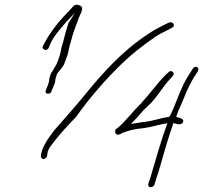

<svg xmlns="http://www.w3.org/2000/svg" viewBox="-20 -697 851 804"><path d="M159 -503C154 -488 178 -481 184 -497L190 -512C205 -547 237 -581 260 -608L294 -643L268 -603C267 -601 266 -598 265 -595C258 -575 251 -549 246 -527C244 -518 240 -509 238 -500L232 -471C229 -462 228 -457 225 -450C222 -439 216 -426 210 -417L201 -401C195 -392 191 -386 190 -380L186 -365C186 -360 185 -354 184 -351C183 -347 181 -343 180 -340V-338C177 -334 175 -326 172 -319C167 -306 179 -301 190 -307C197 -312 196 -320 204 -335L210 -350C211 -354 212 -360 212 -365L216 -380C217 -383 218 -385 220 -389V-390C231 -404 239 -411 248 -427L256 -448C258 -454 261 -463 264 -471L270 -499C272 -509 276 -518 278 -527C285 -558 300 -595 310 -622C317 -640 324 -648 324 -663C325 -670 311 -678 299 -677C295 -677 292 -675 288 -672C275 -657 260 -642 245 -626C217 -596 187 -556 167 -518ZM153 -55 151 -43C152 -37 154 -31 163 -31C169 -31 177 -39 177 -44L179 -57C180 -65 185 -76 195 -89C223 -127 259 -167 299 -208C353 -285 425 -368 493 -433C530 -469 574 -503 615 -532C632 -545 651 -556 670 -565L699 -580C719 -590 703 -611 684 -601L654 -586C634 -576 615 -565 595 -551C493 -484 409 -391 332 -296C294 -249 245 -195 207 -151C191 -130 178 -112 170 -97C160 -80 155 -66 153 -55ZM179 -57V-58ZM470 -159C457 -155 461 -133 473 -133C482 -133 489 -138 495 -142H497C520 -151 548 -158 579 -160C617 -165 649 -177 681 -181C656 -114 631 -26 610 46L601 72C599 80 603 87 610 87C619 87 625 82 627 75L635 49C641 32 648 10 655 -16C669 -67 686 -123 703 -172V-173L704 -174L706 -182C714 -180 739 -169 746 -185C751 -196 743 -199 731 -204L718 -207L719 -211C723 -222 726 -233 732 -244C742 -267 752 -290 760 -311C769 -331 779 -351 790 -370L809 -399C817 -416 796 -425 787 -409L768 -379C736 -329 721 -271 692 -212L690 -210L687 -207H685C654 -204 624 -190 579 -186L529 -178L537 -187C563 -212 573 -230 598 -252C635 -284 660 -333 694 -368L704 -380C716 -393 694 -408 684 -393L671 -381C637 -346 606 -302 572 -266V-265C542 -238 507 -189 470 -159ZM579 -160H581ZM732 -244Z"/></svg>

Font: Stray Cat
Style: LtExtObl
Weight: 300
Version: Version 1.0